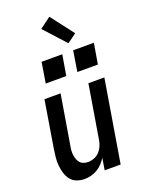

<svg xmlns="http://www.w3.org/2000/svg" viewBox="-178 -1053 856 1142"><g transform="rotate(-20 250.0 -481.5)"><path d="M152 8Q127 8 103.5 -1Q80 -10 65.5 -29Q51 -48 44 -71.5Q37 -95 34.5 -119.5Q32 -144 34.5 -170Q37 -196 41 -221L90 -520H192L140 -207Q137 -193 136 -178Q135 -163 137 -149Q139 -135 143.5 -122Q148 -109 157 -99Q166 -89 179.5 -84.5Q193 -80 207 -80Q226 -80 245.5 -87.5Q265 -95 279 -110Q293 -125 301 -143.5Q309 -162 312 -181L368 -520H469L383 0H282L294 -75Q283 -57 267.5 -40.5Q252 -24 233 -13Q214 -2 193.5 3Q173 8 152 8ZM459 -605H329L350 -735H481ZM259 -605H129L150 -735H281ZM338 -784 215 -919 285 -971 396 -826Z"/></g></svg>

Font: Iosevka SS04 Semibold Oblique
Style: Regular
Weight: 600
Italic angle: -9°
Monospace: yes
Designer: Belleve Invis
Foundry: Belleve Invis
Version: Version 19.0.0; ttfautohint (v1.8.4)